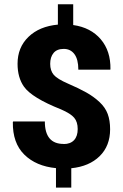

<svg xmlns="http://www.w3.org/2000/svg" viewBox="-20 -749 561 876"><path d="M258.3 -250Q125.5 -302.7 89.4 -353.5Q60.1 -395 60.1 -458Q60.1 -532.7 109.9 -580.8Q159.7 -628.9 244.1 -636.7V-729.5H314V-634.8Q394 -623.5 439.7 -569.8Q485.4 -516.1 483.9 -433.1L482.9 -431.2H337.4Q337.4 -478 319.6 -502Q301.8 -525.9 270.8 -525.9Q239.7 -525.9 224.4 -507.3Q209 -488.8 209 -457.8Q209 -426.8 225.1 -407.7Q241.2 -388.7 290.5 -367.4Q339.8 -346.2 373.8 -327.1Q407.7 -308.1 434.1 -283.4Q460.4 -258.8 471.4 -229Q482.4 -199.2 482.4 -159.2Q482.4 -83.5 434.8 -36.6Q387.2 10.3 305.2 18.6V106.9H235.4V18.1Q144.5 9.3 90.8 -43.7Q37.1 -96.7 38.6 -191.9L40 -194.8H184.6Q184.6 -92.3 270 -92.3L270.5 -91.8Q301.3 -91.8 317.9 -109.6Q334.5 -127.4 334.5 -160.2Q334.5 -192.9 318.4 -211.9Q302.2 -231 258.3 -250Z"/></svg>

Font: Yantramanav Black
Style: Regular
Weight: 900
Version: Version 1.001;PS 1.0;hotconv 1.0.72;makeotf.lib2.5.5900; ttf